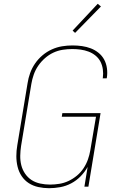

<svg xmlns="http://www.w3.org/2000/svg" viewBox="-20 -982 640 1010"><path d="M238 8Q210 8 182 2Q154 -4 131.5 -18.5Q109 -33 94 -55.5Q79 -78 72.5 -105Q66 -132 66 -160.5Q66 -189 71 -218L125 -544Q129 -571 138.5 -597.5Q148 -624 164.5 -648Q181 -672 203.5 -691Q226 -710 252.5 -722Q279 -734 306.5 -738.5Q334 -743 361 -743Q387 -743 411.5 -739.5Q436 -736 458 -727.5Q480 -719 498.5 -704Q517 -689 528 -668.5Q539 -648 542.5 -623Q546 -598 542 -573L541 -570H520L521 -573Q524 -595 521 -617Q518 -639 508.5 -657.5Q499 -676 482.5 -689.5Q466 -703 446 -710.5Q426 -718 404.5 -721Q383 -724 360 -724Q335 -724 309.5 -720Q284 -716 260.5 -705Q237 -694 216.5 -676Q196 -658 181 -636Q166 -614 157.5 -589.5Q149 -565 145 -541L91 -215Q87 -189 86.5 -163Q86 -137 92 -113Q98 -89 112 -68.5Q126 -48 146 -35Q166 -22 191.5 -16.5Q217 -11 243 -11Q267 -11 292 -15Q317 -19 340.5 -30Q364 -41 384.5 -58Q405 -75 419.5 -97Q434 -119 442.5 -143Q451 -167 455 -191L485 -368H305L308 -387H509L445 0H424L441 -104Q426 -77 404 -54.5Q382 -32 354.5 -17.5Q327 -3 297 2.5Q267 8 238 8ZM375 -809 362 -821 494 -962 511 -948Z"/></svg>

Font: Iosevka Thin Extended Oblique
Style: Regular
Weight: 100
Width: 7
Italic angle: -9°
Monospace: yes
Designer: Belleve Invis
Foundry: Belleve Invis
Version: Version 32.5.0; ttfautohint (v1.8.4)